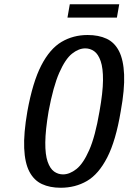

<svg xmlns="http://www.w3.org/2000/svg" viewBox="-20 -875 605 905"><path d="M266 10Q215 10 177.5 -7.5Q140 -25 118.5 -66Q97 -107 94 -176.5Q91 -246 109 -350Q134 -488 174.5 -566.5Q215 -645 270 -677.5Q325 -710 393 -710Q445 -710 482.5 -692.5Q520 -675 541 -634Q562 -593 565 -523.5Q568 -454 549 -350Q526 -212 485.5 -133Q445 -54 390 -22Q335 10 266 10ZM277 -53Q308 -53 340 -78Q372 -103 400.5 -167.5Q429 -232 449 -350Q465 -439 465.5 -496.5Q466 -554 454.5 -587Q443 -620 424 -633.5Q405 -647 382 -647Q351 -647 319.5 -622Q288 -597 259.5 -532.5Q231 -468 209 -350Q194 -261 193.5 -203.5Q193 -146 204.5 -113Q216 -80 235 -66.5Q254 -53 277 -53ZM298 -792 309 -855H542L531 -792Z"/></svg>

Font: Cuprum Medium
Style: Italic
Weight: 500
Italic angle: -10°
Version: Version 3.000